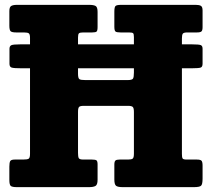

<svg xmlns="http://www.w3.org/2000/svg" viewBox="-20 -770 872 790"><path d="M63 -587.5H103.5V-614.5Q103.5 -629 98.5 -632.8Q93.5 -636.5 78.5 -636.5H47Q29.5 -636.5 24 -641.2Q18.5 -646 18.5 -664.5V-724.5Q18.5 -741 26.2 -745.5Q34 -750 49.5 -750H347Q365 -750 373.2 -745.5Q381.5 -741 381.5 -721V-659Q381.5 -644 377.5 -640.2Q373.5 -636.5 359 -636.5H322Q308.5 -636.5 304.8 -632.8Q301 -629 301 -615.5V-587.5H531V-617Q531 -630 527.8 -633.2Q524.5 -636.5 511 -636.5H476Q459.5 -636.5 455 -640.5Q450.5 -644.5 450.5 -660.5V-722Q450.5 -740.5 455.2 -745.2Q460 -750 478 -750H786Q799.5 -750 806.5 -746Q813.5 -742 813.5 -727V-658.5Q813.5 -645 809 -640.8Q804.5 -636.5 790 -636.5H750.5Q736 -636.5 732.2 -631.5Q728.5 -626.5 728.5 -611.5V-587.5H770Q799.5 -587.5 806.5 -584.2Q813.5 -581 813.5 -569.5V-508Q813.5 -496 807 -492.5Q800.5 -489 767 -489H728.5V-136.5Q728.5 -123 731.2 -118.2Q734 -113.5 747.5 -113.5H789.5Q804.5 -113.5 809 -108.8Q813.5 -104 813.5 -88.5V-35.5Q813.5 -11.5 807.2 -5.8Q801 0 777.5 0H485Q465.5 0 458 -5.2Q450.5 -10.5 450.5 -31.5V-92.5Q450.5 -105.5 455 -109.5Q459.5 -113.5 472.5 -113.5H507.5Q520.5 -113.5 525.8 -117.2Q531 -121 531 -138V-309.5Q531 -325.5 526.2 -330Q521.5 -334.5 506.5 -334.5H324.5Q309.5 -334.5 305.2 -329.8Q301 -325 301 -309.5V-140.5Q301 -125.5 304 -119.5Q307 -113.5 322.5 -113.5H357.5Q371.5 -113.5 376.5 -110.5Q381.5 -107.5 381.5 -93.5V-30.5Q381.5 -10 373 -5Q364.5 0 345.5 0H49.5Q30.5 0 24.5 -4.8Q18.5 -9.5 18.5 -30V-84.5Q18.5 -100.5 22 -107Q25.5 -113.5 41 -113.5H74.5Q91 -113.5 97.2 -116.5Q103.5 -119.5 103.5 -136.5V-489H70.5Q36.5 -489 27.8 -492Q19 -495 19 -507.5V-569Q19 -580 26.2 -583.8Q33.5 -587.5 63 -587.5ZM331.5 -440.5H504.5Q523.5 -440.5 527.2 -446.5Q531 -452.5 531 -472V-489H301V-466.5Q301 -448 306.8 -444.2Q312.5 -440.5 331.5 -440.5Z"/></svg>

Font: Besley* Narrow Heavy
Style: Regular
Weight: 800
Width: 4
Designer: Owen Earl
Foundry: indestructible type*
Version: Version 3.000; ttfautohint (v1.8.3)